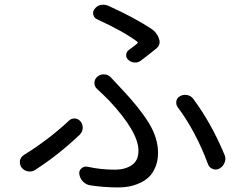

<svg xmlns="http://www.w3.org/2000/svg" viewBox="-20 -780 1052 824"><path d="M584 -519.5Q572.3 -510.7 557.1 -511.7Q542 -512.7 530.3 -523.4Q520.5 -532.2 521.5 -545.4Q522.5 -558.6 534.2 -566.4Q554.7 -581.1 568.4 -592.8Q574.2 -596.7 568.4 -601.6Q509.8 -645.5 396.5 -697.3Q383.8 -703.1 380.4 -716.8Q377 -730.5 385.7 -741.2Q395.5 -754.9 412.1 -758.8Q418 -759.8 423.8 -759.8Q433.6 -759.8 443.4 -755.9Q555.7 -705.1 629.9 -656.2Q652.3 -641.6 662.1 -615.2Q665 -606.4 665 -599.6Q665 -583 650.4 -571.3Q615.2 -543 584 -519.5ZM368.2 15.6Q349.6 12.7 336.4 -0.5Q323.2 -13.7 320.3 -33.2Q318.4 -47.9 329.6 -57.6Q340.8 -67.4 355.5 -64.5Q411.1 -51.8 474.6 -51.8Q515.6 -51.8 544.9 -70.8Q574.2 -89.8 574.2 -133.8Q574.2 -213.9 447.3 -349.6Q420.9 -376 396.5 -398.4Q384.8 -409.2 385.3 -424.8Q385.7 -440.4 397.5 -450.7Q409.2 -460.9 424.8 -460.9Q425.8 -460.9 426.8 -460.9Q444.3 -460 456.1 -447.3Q472.7 -429.7 500 -400.4Q577.1 -319.3 617.7 -253.9Q658.2 -188.5 658.2 -125Q658.2 -89.8 647 -63Q635.7 -36.1 618.7 -20Q601.6 -3.9 578.1 6.3Q554.7 16.6 532.7 20.5Q510.7 24.4 487.3 24.4Q428.7 24.4 368.2 15.6ZM943.4 -116.2Q947.3 -107.4 947.3 -98.6Q947.3 -90.8 944.3 -83Q937.5 -65.4 921.9 -56.6Q907.2 -48.8 892.1 -55.2Q877 -61.5 872.1 -77.1Q820.3 -215.8 743.2 -319.3Q734.4 -331.1 736.8 -345.7Q739.3 -360.4 752.9 -367.2Q762.7 -373 774.4 -373Q778.3 -373 783.2 -372.1Q799.8 -369.1 809.6 -355.5Q886.7 -252 943.4 -116.2ZM275.4 -261.7Q285.2 -271.5 298.8 -271.5Q299.8 -271.5 300.8 -271.5Q316.4 -270.5 325.7 -258.8Q335 -247.1 335 -232.4Q335 -214.8 322.3 -202.1Q232.4 -116.2 130.9 -50.8Q120.1 -43.9 107.4 -43.9Q103.5 -43.9 98.6 -44.9Q82 -47.9 72.3 -61.5Q65.4 -71.3 65.4 -83Q65.4 -86.9 65.4 -90.8Q69.3 -106.4 83 -115.2Q187.5 -179.7 275.4 -261.7Z"/></svg>

Font: Gen Jyuu Gothic P Regular
Style: Regular
Weight: 400
Designer: [Source Han Sans]
Ryoko NISHIZUKA  (kana & ideographs); Paul D. Hunt (Latin, Greek & Cyrillic); Wenlong ZHANG  (bopomofo
Version: Version 1.002.20150607